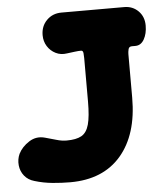

<svg xmlns="http://www.w3.org/2000/svg" viewBox="-51 -712 665 779"><g transform="rotate(-5 282.0 -322.5)"><path d="M204 22Q170 22 132.5 18.5Q95 15 59 4Q34 -3 19 -21.5Q4 -40 1.5 -64.5Q-1 -89 9 -111Q23 -139 53 -158Q83 -177 118 -167Q141 -161 162.5 -154.5Q184 -148 204 -148Q243 -148 264.5 -160Q286 -172 295 -204.5Q304 -237 304 -298V-475Q304 -483 303 -494.5Q302 -506 294 -506Q283 -506 267.5 -504Q252 -502 236 -500Q211 -496 190 -506.5Q169 -517 156.5 -537Q144 -557 144 -582Q144 -619 168 -643Q192 -667 228 -667H484Q518 -667 541 -644Q564 -621 564 -585Q564 -552 551 -529Q538 -506 515 -506H501Q489 -506 486.5 -495Q484 -484 484 -476V-298Q484 -148 411 -63Q338 22 204 22Z"/></g></svg>

Font: Winky Sans ExtraBold
Style: Regular
Weight: 800
Designer: Simon Atzbach
Foundry: typofactur
Version: Version 1.205